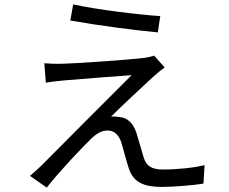

<svg xmlns="http://www.w3.org/2000/svg" viewBox="-20 -809 1040 871"><path d="M312 -789 299 -716C421 -694 596 -671 696 -662L707 -736C612 -742 421 -765 312 -789ZM727 -503 679 -557C670 -553 648 -548 631 -546C556 -537 323 -521 266 -520C234 -519 204 -520 181 -522L188 -434C210 -438 236 -441 269 -444C330 -449 498 -463 577 -468C478 -369 206 -97 166 -56C146 -37 128 -22 116 -11L192 42C248 -30 357 -145 395 -181C418 -203 441 -217 469 -217C496 -217 518 -199 530 -164C539 -135 554 -76 564 -46C585 20 635 39 715 39C769 39 861 31 903 24L908 -60C861 -48 785 -40 719 -40C668 -40 644 -56 632 -94C622 -127 608 -177 599 -206C585 -247 562 -274 523 -278C512 -280 494 -281 484 -280C521 -318 634 -423 672 -458C684 -469 708 -490 727 -503Z"/></svg>

Font: Source Han Sans JP
Style: Regular
Weight: 400
Designer: Ryoko NISHIZUKA 西塚涼子 (kana, bopomofo & ideographs); Paul D. Hunt (Latin, Greek & Cyrillic); Sandoll Communications 산돌커뮤니
Foundry: Adobe
Version: Version 2.004;hotconv 1.0.118;makeotfexe 2.5.65603